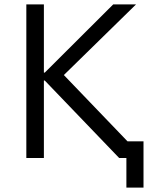

<svg xmlns="http://www.w3.org/2000/svg" viewBox="-20 -720 679 875"><path d="M100 0H180V-353H184L523 0H556V135H634V-76H561L271 -378L600 -700H496L184 -389H180V-700H100Z"/></svg>

Font: Fixel Display Regular
Style: Regular
Weight: 400
Designer: AlfaBravo + MacPaw
Foundry: Kyrylo Tkachov, Marchela Mozhyna, Serhii Makarenko, Maria Weinstein, Zakhar Kryvoshyya
Version: Version 1.211